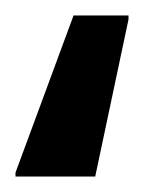

<svg xmlns="http://www.w3.org/2000/svg" viewBox="-20 -38 186 248"><path d="M0 190V185L75 -18H146V-13L103 190Z"/></svg>

Font: Saira SemiExpanded Medium
Style: Regular
Weight: 500
Width: 6
Designer: Hector Gatti with collaboration of the Omnibus-Type team
Foundry: Omnibus-Type
Version: Version 1.101